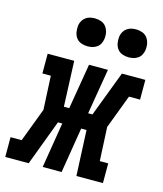

<svg xmlns="http://www.w3.org/2000/svg" viewBox="-145 -820 764 902"><g transform="rotate(15 237.0 -369.0)"><path d="M-34 0V-96H20L82 -260L74 -424H33V-520H162L171 -299H197L234 -520H326L289 -299H310L394 -520H508V-424H454L392 -260L400 -96H441V0H312L302 -221H276L240 0H148L184 -221H163L80 0ZM404 -602Q388 -602 373 -607.5Q358 -613 349 -625.5Q340 -638 337.5 -654Q335 -670 337 -687Q339 -698 345 -708.5Q351 -719 361 -726Q371 -733 382 -735.5Q393 -738 405 -738Q421 -738 436 -732.5Q451 -727 460 -714.5Q469 -702 472 -686Q475 -670 472 -653Q470 -642 464.5 -631.5Q459 -621 448.5 -614Q438 -607 427 -604.5Q416 -602 404 -602ZM204 -602Q188 -602 173 -607.5Q158 -613 149 -625.5Q140 -638 137.5 -654Q135 -670 137 -687Q139 -698 145 -708.5Q151 -719 161 -726Q171 -733 182 -735.5Q193 -738 205 -738Q221 -738 236 -732.5Q251 -727 260 -714.5Q269 -702 272 -686Q275 -670 272 -653Q270 -642 264.5 -631.5Q259 -621 248.5 -614Q238 -607 227 -604.5Q216 -602 204 -602Z"/></g></svg>

Font: Iosevka Curly Slab
Style: Bold Italic
Weight: 700
Italic angle: -9°
Monospace: yes
Designer: Belleve Invis
Foundry: Belleve Invis
Version: Version 22.1.2; ttfautohint (v1.8.4)